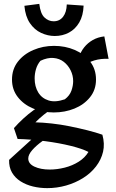

<svg xmlns="http://www.w3.org/2000/svg" viewBox="-20 -736 597 992"><path d="M224 236Q186 236 150.5 227.5Q115 219 86.5 201Q58 183 42 155.5Q26 128 27 90L181 -50H268Q231 -30 199 -7Q167 16 146.5 39.5Q126 63 126 83Q126 110 158 125Q190 140 237 140Q275 140 314.5 130Q354 120 386.5 99.5Q419 79 437 49Q404 32 345 17.5Q286 3 214.5 -6.5Q143 -16 71 -18L52 -74Q73 -98 99.5 -122.5Q126 -147 154 -167Q182 -187 207 -199L260 -182Q233 -165 206.5 -143.5Q180 -122 163 -104Q201 -103 247 -98Q293 -93 340 -83.5Q387 -74 431 -63Q475 -52 509 -40Q522 7 512.5 48Q503 89 476 124Q449 159 409 184Q369 209 321.5 222.5Q274 236 224 236ZM258 -155Q200 -155 151 -175.5Q102 -196 72 -234.5Q42 -273 42 -325Q42 -378 72 -417Q102 -456 152 -477.5Q202 -499 259 -499Q317 -499 366 -478Q415 -457 445.5 -418Q476 -379 476 -325Q476 -272 445 -233.5Q414 -195 364.5 -175Q315 -155 258 -155ZM315 -223Q340 -242 349 -267.5Q358 -293 358 -317Q358 -346 345 -372.5Q332 -399 309.5 -416.5Q287 -434 256 -436.5Q225 -439 189 -422Q173 -403 166 -379Q159 -355 159 -331Q159 -289 177.5 -258.5Q196 -228 231 -217Q266 -206 315 -223ZM381 -378Q379 -411 388 -440Q397 -469 415 -491.5Q433 -514 459 -529Q485 -544 519 -548L541 -432Q462 -436 404 -391ZM263 -550Q227 -550 192.5 -566Q158 -582 134.5 -616.5Q111 -651 106 -706L183 -716Q189 -665 210 -645.5Q231 -626 257 -626Q288 -626 306 -649.5Q324 -673 325 -713L412 -707Q410 -655 389.5 -620Q369 -585 336 -567.5Q303 -550 263 -550Z"/></svg>

Font: Eczar Medium
Style: Regular
Weight: 500
Designer: Vaibhav Singh
Foundry: Rosetta Type Foundry
Version: Version 2.000